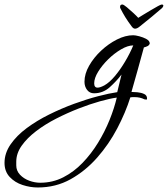

<svg xmlns="http://www.w3.org/2000/svg" viewBox="-323 -423 743 850"><path d="M393 -403Q403 -403 399 -394Q397 -390 394 -387Q369 -365 348.5 -348.5Q328 -332 296 -306Q284 -296 275 -296Q267 -296 260 -306Q244 -327 232 -346.5Q220 -366 209 -388Q209 -390 208.5 -392Q208 -394 209 -395Q209 -403 219 -403Q224 -403 238.5 -391Q253 -379 268 -365Q283 -351 289 -344Q297 -349 312.5 -358.5Q328 -368 345 -378Q362 -388 375.5 -395.5Q389 -403 393 -403ZM-156 407Q-189 407 -223 396Q-257 385 -280 360.5Q-303 336 -303 298Q-303 255 -276 216Q-249 177 -204.5 144Q-160 111 -105.5 84Q-51 57 5 36.5Q61 16 111 3Q161 -10 196 -15L215 -93Q193 -64 163 -37Q133 -10 93 -10Q74 -10 62.5 -25Q51 -40 51 -61Q51 -96 71.5 -132Q92 -168 124.5 -198.5Q157 -229 194.5 -248Q232 -267 267 -267Q276 -267 293.5 -262.5Q311 -258 325.5 -250Q340 -242 340 -230Q337 -222 329.5 -218.5Q322 -215 314 -213Q301 -164 287 -115Q273 -66 259 -16Q269 -16 285.5 -14.5Q302 -13 315 -7Q328 -1 328 13Q328 18 325 18Q324 18 322 17.5Q320 17 317 17Q297 7 274 7Q269 7 264 7Q259 7 254 8Q233 75 196 145.5Q159 216 107 275Q55 334 -10.5 370.5Q-76 407 -156 407ZM139 -45Q162 -58 185.5 -86Q209 -114 230.5 -150Q252 -186 267 -222Q243 -222 213 -204.5Q183 -187 156 -160.5Q129 -134 111.5 -105.5Q94 -77 94 -54Q94 -35 109 -35Q120 -35 139 -45ZM-145 386Q-90 386 -43 362Q4 338 42.5 298Q81 258 111 209Q141 160 162 108Q183 56 194 9Q164 13 119.5 25.5Q75 38 25 57.5Q-25 77 -74 102Q-123 127 -163 157.5Q-203 188 -227 222Q-251 256 -251 293V309Q-251 333 -234.5 350.5Q-218 368 -193.5 377Q-169 386 -145 386Z"/></svg>

Font: Corinthia
Style: Bold
Weight: 700
Designer: Robert E. Leuschke
Foundry: Robert E. Leuschke
Version: Version 1.013; ttfautohint (v1.8.3)